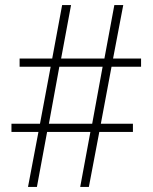

<svg xmlns="http://www.w3.org/2000/svg" viewBox="-20 -734 599 754"><path d="M90 0 131 -216H25V-248H137L179 -472H57V-504H185L224 -714H259L220 -504H390L429 -714H464L424 -504H534V-472H418L376 -248H502V-216H370L329 0H295L335 -216H165L125 0ZM172 -248H342L383 -472H213Z"/></svg>

Font: Noto Serif Armenian ExtraLight
Style: Regular
Weight: 250
Version: Version 2.007